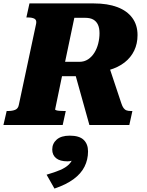

<svg xmlns="http://www.w3.org/2000/svg" viewBox="-56 -730 859 1121"><path d="M377 -319 575 -359 652 -128Q658 -109 665.5 -99Q673 -89 683 -85.5Q693 -82 707 -82H717L699 0H466ZM328 -82 310 0H-36L-17 -82H-7Q16 -82 33 -89Q50 -96 54 -118L155 -592Q159 -613 145.5 -620.5Q132 -628 108 -628H98L116 -710H492Q572 -710 629 -688.5Q686 -667 716.5 -625.5Q747 -584 747 -525Q747 -475 727.5 -434.5Q708 -394 671.5 -365.5Q635 -337 582.5 -321.5Q530 -306 463 -304Q454 -299 449 -296Q444 -293 440.5 -290.5Q437 -288 431 -285H306L266 -92Q265 -89 271.5 -86.5Q278 -84 290 -83Q302 -82 316 -82ZM441 -626H378L324 -369H407Q436 -369 458 -383.5Q480 -398 495 -422Q510 -446 517.5 -476Q525 -506 525 -536Q525 -566 516 -585.5Q507 -605 489 -615.5Q471 -626 441 -626ZM262 371 216 290Q264 276 295.5 262.5Q327 249 345.5 231Q364 213 371 187Q374 183 377.5 184Q381 185 383.5 188.5Q386 192 386 197Q376 204 364 208Q352 212 338 212Q294 212 271.5 193.5Q249 175 249 143Q249 108 275 85Q301 62 351 62Q407 62 432.5 86.5Q458 111 458 154Q458 202 437.5 243Q417 284 373.5 316Q330 348 262 371Z"/></svg>

Font: Roboto Serif 20pt ExtraBold
Style: Italic
Weight: 800
Italic angle: -10°
Version: Version 1.007